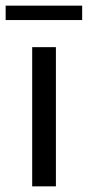

<svg xmlns="http://www.w3.org/2000/svg" viewBox="-43 -660 311 680"><path d="M71 0V-493H155V0ZM-23 -589V-640H248V-589Z"/></svg>

Font: Hanken Grotesk
Style: Regular
Weight: 400
Designer: Alfredo Marco Pradil
Foundry: Hanken Design Co.
Version: Version 3.013